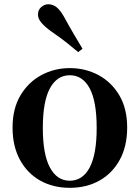

<svg xmlns="http://www.w3.org/2000/svg" viewBox="-20 -875 663 911"><path d="M311 16.2Q231.7 16.2 170.5 -18.3Q109.3 -52.8 74.5 -117Q39.6 -181.2 39.6 -269.8Q39.6 -359.1 76.8 -422Q114 -484.9 175.9 -518.4Q237.8 -551.9 311 -551.9Q385.1 -551.9 447.1 -518.8Q509 -485.6 546.2 -422.7Q583.4 -359.8 583.4 -269.8Q583.4 -180.5 548 -116.3Q512.6 -52 451.4 -17.9Q390.2 16.2 311 16.2ZM311 -17.5Q372 -17.5 405.4 -80.1Q438.7 -142.6 438.7 -268.1Q438.7 -394.2 405.4 -456.1Q372 -518 311 -518Q250.7 -518 217 -456.1Q183.2 -394.2 183.2 -268.1Q183.2 -142.6 217 -80.1Q250.7 -17.5 311 -17.5ZM371.5 -643.7 350.9 -627.8Q324.7 -649.6 296.2 -672.6Q267.6 -695.5 223.2 -725.9Q193 -747.6 176.6 -766.9Q160.2 -786.2 160.2 -805.7Q160.2 -828.4 175.8 -841.6Q191.4 -854.8 208.9 -854.8Q230.9 -854.8 248.3 -840.9Q265.8 -826.9 283.7 -795.4Q311.8 -743.9 332.5 -709.2Q353.1 -674.4 371.5 -643.7Z"/></svg>

Font: Noto Serif JP
Style: Regular
Weight: 200
Designer: Ryoko NISHIZUKA 西塚涼子 (kana & ideographs); Frank Grießhammer (Latin, Greek & Cyrillic); Wenlong ZHANG 张文龙 (bopomofo); San
Foundry: Adobe
Version: Version 2.001;hotconv 1.1.0;makeotfexe 2.6.0